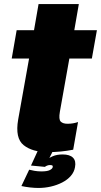

<svg xmlns="http://www.w3.org/2000/svg" viewBox="-20 -746 500 951"><path d="M217.5 7.5Q281 7.5 342.5 -4.5L366.5 -141.5Q342 -133 314.5 -133Q291.5 -133 280.8 -143.8Q270 -154.5 276.5 -192L323.5 -456H435L460 -596.5H348L370.5 -726H171L148.5 -596.5H62.5L38 -456H124L70 -154Q54 -61.5 97.2 -27Q140.5 7.5 217.5 7.5ZM170.5 185Q202 185 232.2 178Q262.5 171 288.2 157.8Q314 144.5 330.8 125.2Q347.5 106 351.5 82Q357.5 51 341.5 35Q325.5 19 290.5 19Q261.5 19 241 28Q220.5 37 208.5 49L202.5 80.5Q207 76.5 214 74Q221 71.5 227.5 71.5Q236 71.5 239.2 73.8Q242.5 76 241 82Q239.5 90 226.5 96.5Q213.5 103 185 103Q167.5 103 151.2 100.2Q135 97.5 124.5 94.5L86 175.5Q106.5 180 129.2 182.5Q152 185 170.5 185ZM202.5 80.5 243 0H167.5L133.5 74Z"/></svg>

Font: Anybody Condensed Black
Style: Italic
Weight: 900
Width: 3
Italic angle: -10°
Version: Version 1.113;gftools[0.9.25]